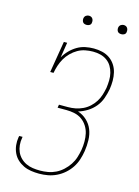

<svg xmlns="http://www.w3.org/2000/svg" viewBox="-135 -986 770 1067"><g transform="rotate(15 250.0 -452.0)"><path d="M199 8Q175 8 152 4.5Q129 1 109 -8.5Q89 -18 73 -33Q57 -48 47.5 -68.5Q38 -89 35.5 -112Q33 -135 37 -159Q38 -161 38 -162.5Q38 -164 39 -166H58Q58 -165 57.5 -163Q57 -161 57 -160Q53 -139 55 -118Q57 -97 65 -79Q73 -61 87 -47Q101 -33 119 -24.5Q137 -16 157.5 -13Q178 -10 199 -10Q222 -10 245 -14Q268 -18 289.5 -28.5Q311 -39 329.5 -56Q348 -73 361.5 -93.5Q375 -114 382 -136.5Q389 -159 393 -181Q397 -205 397 -229.5Q397 -254 392 -276Q387 -298 374.5 -317.5Q362 -337 343.5 -350Q325 -363 302 -368Q279 -373 255 -373H204L207 -391H258Q280 -391 301 -395Q322 -399 342.5 -408.5Q363 -418 380 -433.5Q397 -449 409 -468Q421 -487 427.5 -508Q434 -529 438 -550Q441 -572 441.5 -593.5Q442 -615 437 -635.5Q432 -656 421.5 -673.5Q411 -691 394 -703Q377 -715 356.5 -720Q336 -725 314 -725Q292 -725 269.5 -720.5Q247 -716 227 -704.5Q207 -693 190 -676Q173 -659 161.5 -639Q150 -619 143 -597.5Q136 -576 132 -554H113L143 -735H162L148 -647Q160 -669 178.5 -688Q197 -707 219 -720Q241 -733 265.5 -738Q290 -743 314 -743Q339 -743 362.5 -737.5Q386 -732 405 -719Q424 -706 437 -686.5Q450 -667 455.5 -644Q461 -621 461 -596.5Q461 -572 457 -547Q452 -520 442.5 -493Q433 -466 414.5 -443.5Q396 -421 371 -405.5Q346 -390 319 -382Q348 -373 370.5 -352Q393 -331 404 -303.5Q415 -276 416 -243.5Q417 -211 412 -179Q408 -154 400 -129Q392 -104 377.5 -82Q363 -60 342.5 -42Q322 -24 298 -12.5Q274 -1 249 3.5Q224 8 199 8ZM440 -859Q434 -859 428 -861Q422 -863 418.5 -868Q415 -873 414 -879Q413 -885 414 -891Q415 -896 417.5 -900Q420 -904 423.5 -906.5Q427 -909 431.5 -910.5Q436 -912 440 -912Q447 -912 452.5 -909.5Q458 -907 461.5 -902Q465 -897 466 -891Q467 -885 466 -879Q466 -874 463.5 -870Q461 -866 457 -863.5Q453 -861 449 -860Q445 -859 440 -859ZM240 -859Q234 -859 228 -861Q222 -863 218.5 -868Q215 -873 214 -879Q213 -885 214 -891Q215 -896 217.5 -900Q220 -904 223.5 -906.5Q227 -909 231.5 -910.5Q236 -912 240 -912Q247 -912 252.5 -909.5Q258 -907 261.5 -902Q265 -897 266 -891Q267 -885 266 -879Q266 -874 263.5 -870Q261 -866 257 -863.5Q253 -861 249 -860Q245 -859 240 -859Z"/></g></svg>

Font: Iosevka Curly Slab ThObl
Style: Regular
Weight: 100
Italic angle: -9°
Monospace: yes
Designer: Belleve Invis
Foundry: Belleve Invis
Version: Version 11.0.0; ttfautohint (v1.8.3)